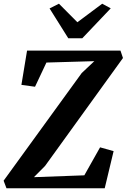

<svg xmlns="http://www.w3.org/2000/svg" viewBox="-34 -1016 684 1036"><path d="M1 0 -14.5 -41 407 -622 475 -686 216.5 -678.5 155 -548 81.5 -558 112 -743H616L629.5 -703L209 -120.5L149 -60L421 -70L506 -221L579 -200.5L531 0ZM334.5 -809.5 233.5 -970.5 284 -996Q309 -971 333.8 -946Q358.5 -921 383.5 -896Q417 -921 450.5 -946Q484 -971 517.5 -996L563.5 -971L410 -809.5Z"/></svg>

Font: Merriweather Light 18pt
Style: Bold Italic
Weight: 700
Italic angle: -7.8°
Version: Version 2.101